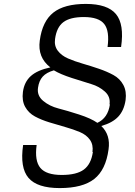

<svg xmlns="http://www.w3.org/2000/svg" viewBox="-20 -740 691 980"><path d="M454 36H452Q457 -1 439 -26.5Q421 -52 387.5 -66Q354 -80 313.5 -91.5Q273 -103 232 -115.5Q191 -128 158.5 -145.5Q126 -163 108.5 -194.5Q91 -226 97 -271Q104 -322 137.5 -352Q171 -382 237 -396Q171 -447 183 -533Q196 -631 252 -675.5Q308 -720 418 -720Q529 -720 572 -668Q615 -616 598 -500H529Q540 -582 512 -617.5Q484 -653 408 -653Q338 -653 303.5 -627Q269 -601 261 -541Q256 -506 275 -481Q294 -456 327.5 -441.5Q361 -427 402.5 -415Q444 -403 485 -389Q526 -375 559 -357Q592 -339 609.5 -306.5Q627 -274 621 -229Q613 -176 583.5 -144.5Q554 -113 497 -97Q545 -51 534 23Q520 127 461 173.5Q402 220 285 220Q170 220 125.5 168Q81 116 98 0H167Q156 81 186 117Q216 153 295 153Q371 153 408 125.5Q445 98 454 36ZM541 -207H539Q545 -246 515.5 -272.5Q486 -299 445.5 -311Q405 -323 346.5 -342Q288 -361 255 -381Q217 -370 198 -349Q179 -328 174 -292Q168 -252 200.5 -225Q233 -198 278 -186.5Q323 -175 383.5 -155.5Q444 -136 477 -113Q531 -138 541 -207Z"/></svg>

Font: Fivo Sans Modern
Style: Italic
Weight: 400
Designer: Alexander Slobzheninov
Foundry: Alexander Slobzheninov
Version: 1.0